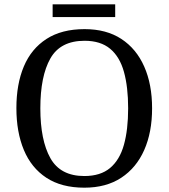

<svg xmlns="http://www.w3.org/2000/svg" viewBox="-20 -860 782 890"><path d="M371 10Q265 10 195 -36Q125 -82 90.5 -165Q56 -248 56 -359Q56 -470 90.5 -552Q125 -634 195.5 -679.5Q266 -725 372 -725Q473 -725 542.5 -679.5Q612 -634 648.5 -551.5Q685 -469 685 -358Q685 -247 648.5 -164.5Q612 -82 542 -36Q472 10 371 10ZM371 -44Q446 -44 490.5 -81.5Q535 -119 554.5 -189Q574 -259 574 -358Q574 -457 554.5 -527Q535 -597 490.5 -634Q446 -671 372 -671Q260 -671 213.5 -589Q167 -507 167 -358Q167 -210 213.5 -127Q260 -44 371 -44ZM224 -781V-840H514V-781Z"/></svg>

Font: Noto Serif Telugu
Style: Regular
Weight: 400
Designer: Jelle Bosma - Monotype Design Team
Foundry: Monotype Imaging Inc.
Version: Version 2.003